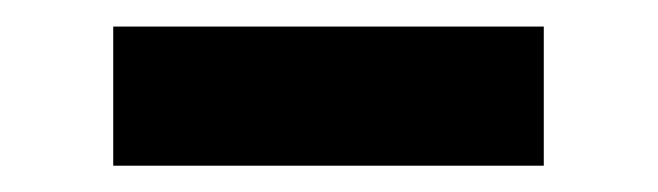

<svg xmlns="http://www.w3.org/2000/svg" viewBox="-20 -376 500 146"><path d="M66.1 -355.8V-250H393.5V-355.8Z"/></svg>

Font: Riot Sans 2.0
Style: Bold
Weight: 600
Designer: Rasmus Andersson
Foundry: rsms
Version: Version 3.006;hotconv 1.0.109;makeotfexe 2.5.65596